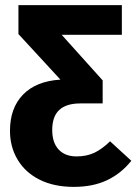

<svg xmlns="http://www.w3.org/2000/svg" viewBox="-20 -713 535 750"><path d="M493 -85Q453 -35 398 -9Q343 17 268 17Q191 17 135 -11Q79 -39 49 -89Q19 -139 19 -202Q19 -291 70 -343.5Q121 -396 216 -402L52 -580V-693H456V-577H221L381 -399V-309H294Q239 -309 211.5 -283.5Q184 -258 184 -205Q184 -156 209 -129Q234 -102 279 -102Q318 -102 348 -116Q378 -130 410 -161Z"/></svg>

Font: Fira Sans Condensed
Style: Bold
Weight: 700
Width: 3
Designer: bBox Type GmbH & Carrois Corporate GbR & Edenspiekermann AG
Foundry: bBox Type GmbH & Carrois Corporate GbR & Edenspiekermann AG
Version: Version 4.301